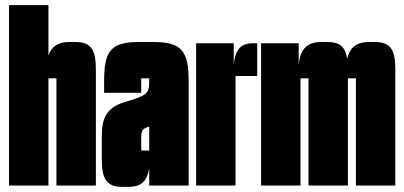

<svg xmlns="http://www.w3.org/2000/svg" viewBox="-20 -720 1568 745"><path d="M199 0H352V-450C352 -526 334 -557 273 -557H249C203 -557 179 -538 168 -504V-700H15V0H168V-416H199Z M375 -102C375 -26 393 5 454 5H478C532 5 551 -21 559 -67V0H712V-406C712 -524 683 -557 576 -557H519C412 -557 384 -524 384 -406V-360H528V-416H559V-399C559 -356 545 -348 467 -325C391 -303 375 -258 375 -192ZM559 -136H528V-186C528 -213 532 -221 559 -229Z M894 0V-425H978V-552H961C915 -552 893 -529 887 -469V-552H741V0Z M1361 0H1514V-450C1514 -526 1496 -557 1435 -557H1411C1360 -557 1337 -533 1327 -492C1320 -538 1299 -557 1251 -557H1227C1167 -557 1145 -525 1139 -469V-552H993V0H1146V-416H1177V0H1330V-416H1361Z"/></svg>

Font: Queering Heavy
Style: Bold
Weight: 900
Designer: Adam Naccarato
Foundry: adamnac
Version: Version 2.000;hotconv 1.0.109;makeotfexe 2.5.65596